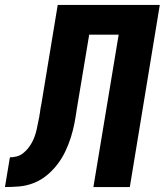

<svg xmlns="http://www.w3.org/2000/svg" viewBox="-57 -755 677 775"><path d="M-37 0 -17 -120Q-4 -120 10 -123.5Q24 -127 35.5 -136Q47 -145 56 -156Q65 -167 72 -180Q79 -193 83.5 -206Q88 -219 91 -232.5Q94 -246 96.5 -259.5Q99 -273 102 -286Q102 -289 102.5 -292Q103 -295 104 -298V-299Q105 -308 106.5 -317Q108 -326 110 -335L176 -735H588L467 0H320L422 -615H303L253 -315Q249 -286 243.5 -257.5Q238 -229 229 -200.5Q220 -172 207 -144.5Q194 -117 175 -92Q156 -67 131.5 -47Q107 -27 78.5 -16Q50 -5 21 -2.5Q-8 0 -37 0Z"/></svg>

Font: Iosevka SS04 Hv Ex Obl
Style: Regular
Weight: 900
Width: 7
Italic angle: -9°
Monospace: yes
Designer: Belleve Invis
Foundry: Belleve Invis
Version: Version 19.0.0; ttfautohint (v1.8.4)